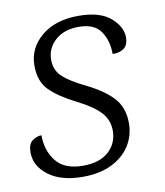

<svg xmlns="http://www.w3.org/2000/svg" viewBox="-68 -603 576 670"><g transform="rotate(-10 220.0 -268.0)"><path d="M172 10Q96 10 51.5 -23.5Q7 -57 7 -106Q7 -135 22.5 -146.5Q38 -158 55 -158Q55 -103 85 -65.5Q115 -28 180 -28Q239 -28 271 -57Q303 -86 303 -131Q303 -169 277.5 -196.5Q252 -224 196 -252Q136 -282 104.5 -313.5Q73 -345 73 -401Q73 -463 122.5 -504.5Q172 -546 254 -546Q330 -546 367.5 -513.5Q405 -481 405 -443Q405 -394 349 -394Q349 -441 326.5 -474.5Q304 -508 248 -508Q196 -508 165 -480Q134 -452 134 -411Q134 -374 159.5 -350.5Q185 -327 239 -301Q300 -271 331.5 -236.5Q363 -202 363 -147Q363 -103 340.5 -67.5Q318 -32 275.5 -11Q233 10 172 10Z"/></g></svg>

Font: Noto Serif Light
Style: Italic
Weight: 300
Italic angle: -12°
Designer: Monotype Design Team
Foundry: Monotype Imaging Inc.
Version: Version 2.013